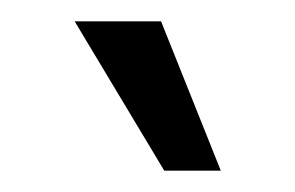

<svg xmlns="http://www.w3.org/2000/svg" viewBox="-20 -745 277 180"><path d="M134 -585H187L131 -725H50Z"/></svg>

Font: Uncut Sans Book
Style: Regular
Weight: 350
Designer: Kasper Nordkvist
Foundry: UNCUT.wtf
Version: Version 1.304;Glyphs 3.2 (3246)